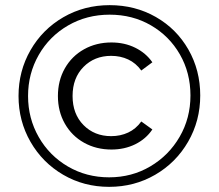

<svg xmlns="http://www.w3.org/2000/svg" viewBox="-20 -723 849 746"><path d="M404 3Q306 3 225.5 -44Q145 -91 98.5 -172Q52 -253 52 -350Q52 -447 98.5 -528Q145 -609 226 -656Q307 -703 406 -703Q505 -703 585.5 -657Q666 -611 712 -530.5Q758 -450 758 -352Q758 -254 711 -172.5Q664 -91 583 -44Q502 3 404 3ZM404 -34Q492 -34 564 -76.5Q636 -119 678 -191.5Q720 -264 720 -352Q720 -440 679 -511.5Q638 -583 566.5 -624.5Q495 -666 406 -666Q317 -666 244.5 -624Q172 -582 130.5 -509.5Q89 -437 89 -350Q89 -263 130.5 -190.5Q172 -118 244 -76Q316 -34 404 -34ZM413 -558Q464 -558 505.5 -537.5Q547 -517 572 -481L529 -449Q508 -478 478 -492Q448 -506 412 -506Q347 -506 304.5 -463Q262 -420 262 -350Q262 -280 304.5 -237Q347 -194 412 -194Q448 -194 478 -208Q508 -222 529 -251L572 -220Q547 -183 505.5 -162.5Q464 -142 413 -142Q354 -142 306.5 -168.5Q259 -195 232 -242.5Q205 -290 205 -350Q205 -410 232 -457.5Q259 -505 306.5 -531.5Q354 -558 413 -558Z"/></svg>

Font: APTA Sans Regular
Style: Regular
Weight: 400
Version: Version 7.200